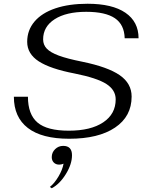

<svg xmlns="http://www.w3.org/2000/svg" viewBox="-20 -730 788 1024"><path d="M54 -214H129Q129 -120 180 -76.5Q231 -33 347 -33Q464 -33 530.5 -77.5Q597 -122 597 -200Q597 -250 547.5 -282Q498 -314 378 -338Q248 -363 186.5 -403Q125 -443 125 -507Q125 -569 164 -615Q203 -661 275.5 -685.5Q348 -710 447 -710Q579 -710 649 -662Q719 -614 719 -526H645Q643 -599 592.5 -633Q542 -667 440 -667Q333 -667 271.5 -627.5Q210 -588 210 -520Q210 -491 229.5 -470.5Q249 -450 293.5 -433.5Q338 -417 418 -401Q555 -373 618.5 -329Q682 -285 682 -215Q682 -109 593.5 -49.5Q505 10 349 10Q203 10 128.5 -47.5Q54 -105 54 -214ZM246 267Q270 248 291.5 212Q313 176 319 143Q307 148 296 148Q278 148 267 137Q256 126 256 108Q256 83 274 65.5Q292 48 317 48Q364 48 364 98Q364 145 331.5 198Q299 251 256 274Z"/></svg>

Font: Fahkwang Light
Style: Italic
Weight: 300
Italic angle: -10°
Version: Version 1.000; ttfautohint (v1.6)